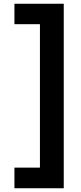

<svg xmlns="http://www.w3.org/2000/svg" viewBox="-20 -831 432 1024"><path d="M320 173H57V63H193V-702H57V-811H320Z"/></svg>

Font: DM Sans 11pt
Style: Bold
Weight: 700
Version: Version 4.004;gftools[0.9.30]